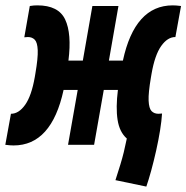

<svg xmlns="http://www.w3.org/2000/svg" viewBox="-54 -540 695 716"><path d="M491.7 155.8 376.5 131.8Q387.7 97.2 395 73.2Q402.3 49.3 407.7 27.1Q413.1 4.9 418.9 -23.4Q391.6 -47.4 384.5 -93Q377.4 -138.7 385.7 -204.6H333L296.9 0H199.7L235.8 -204.6H183.1Q138.2 2.4 -3.4 2.4Q-16.1 2.4 -34.2 0L-13.2 -115.7Q16.1 -115.7 39.8 -149.2Q63.5 -182.6 75.7 -252.4L78.1 -266.6Q87.9 -323.7 86.7 -352.8Q85.4 -381.8 75.7 -391.8Q65.9 -401.9 49.8 -401.9Q44.4 -401.9 36.6 -400.9L57.1 -517.6Q64.9 -519 72 -519.5Q79.1 -520 85.4 -520Q164.1 -520 189 -467.3Q213.9 -414.6 201.2 -314H254.9L290.5 -517.6H387.7L352.1 -314H404.3Q448.7 -520 590.3 -520Q603 -520 621.1 -517.6L600.1 -401.9Q570.8 -401.9 547.1 -368.4Q523.4 -335 511.2 -265.1L508.8 -251Q499 -193.8 500.2 -164.8Q501.5 -135.7 511.2 -125.7Q521 -115.7 537.1 -115.7Q542.5 -115.7 550.3 -116.7Q548.8 -90.8 543 -54.2Q537.1 -17.6 528.3 21.7Q519.5 61 509.8 96.4Q500 131.8 491.7 155.8Z"/></svg>

Font: Cascadia Code PL
Style: Bold Italic
Weight: 700
Italic angle: -10°
Monospace: yes
Designer: Aaron Bell
Foundry: Saja Typeworks
Version: Version 2404.023; ttfautohint (v1.8.4)